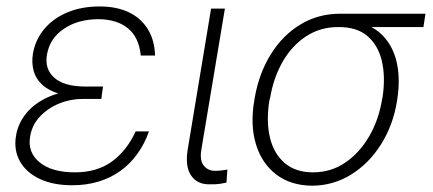

<svg xmlns="http://www.w3.org/2000/svg" viewBox="-20 -573 1363 604"><path d="M252.4 -290H302.2L298.8 -261.7H240.7Q200.2 -261.7 164.3 -246.6Q128.4 -231.4 104.2 -204.8Q80.1 -178.2 74.7 -142.6Q66.4 -93.3 105 -62Q143.6 -30.8 215.3 -30.8Q285.6 -30.8 332.5 -65.2Q379.4 -99.6 406.7 -159.7H448.7Q435.1 -121.1 412.6 -89.6Q390.1 -58.1 359.6 -35.9Q329.1 -13.7 290.8 -2Q252.4 9.8 207 9.8Q147 9.8 104.7 -10.3Q62.5 -30.3 42.7 -65.4Q22.9 -100.6 30.3 -145.5Q36.6 -185.5 64 -218.3Q91.3 -251 138.4 -270.5Q185.5 -290 252.4 -290ZM299.3 -267.6H249Q200.2 -267.6 166 -278.1Q131.8 -288.6 112.1 -307.1Q92.3 -325.7 85.7 -350.6Q79.1 -375.5 83.5 -403.8Q91.3 -448.7 119.6 -482.2Q147.9 -515.6 192.4 -534.2Q236.8 -552.7 293.5 -552.7Q346.2 -552.7 384.5 -534.7Q422.9 -516.6 444.6 -481.9Q466.3 -447.3 467.8 -398.4H422.9Q417 -456.1 382.3 -484.1Q347.7 -512.2 289.1 -512.7Q225.1 -512.2 180.9 -482.4Q136.7 -452.6 127.9 -401.9Q119.6 -356.9 150.1 -329.1Q180.7 -301.3 246.6 -300.8H304.2Z M644 -545.9H687.5L613.3 -101.6Q607.9 -68.4 621.1 -52Q634.3 -35.6 655.8 -35.6Q670.4 -35.6 681.6 -37.4Q692.9 -39.1 695.3 -39.6L692.4 1.5Q687 2.9 673.3 5.1Q659.7 7.3 638.2 6.8Q600.6 7.3 581.3 -20.8Q562 -48.8 570.3 -101.6Z M780.3 -258.8 781.7 -267.6Q795.4 -343.8 832.3 -402.8Q869.1 -461.9 924.8 -495.8Q980.5 -529.8 1049.8 -529.8Q1062 -527.3 1071.8 -522.5Q1081.5 -517.6 1092.8 -511.5Q1104 -505.4 1121.1 -499.5Q1166.5 -484.4 1193.6 -450.4Q1220.7 -416.5 1229.7 -368.7Q1238.8 -320.8 1230 -262.2L1229 -255.4Q1216.8 -179.7 1179 -119.4Q1141.1 -59.1 1085.2 -24.2Q1029.3 10.7 961.9 11.2Q894.5 10.7 848.9 -24.2Q803.2 -59.1 784.9 -120.1Q766.6 -181.2 780.3 -258.8ZM829.6 -264.2 827.6 -258.3Q816.9 -191.9 829.1 -140.6Q841.3 -89.4 875.7 -60.1Q910.2 -30.8 964.8 -30.8Q1020.5 -30.8 1065.4 -61Q1110.4 -91.3 1140.9 -143.3Q1171.4 -195.3 1182.1 -261.2L1183.6 -268.1Q1192.9 -331.5 1181.2 -381.3Q1169.4 -431.2 1135.7 -459.7Q1102.1 -488.3 1044.9 -487.8Q988.3 -488.3 943.4 -459Q898.4 -429.7 869.4 -379.2Q840.3 -328.6 829.6 -264.2ZM1318.4 -529.8 1312 -487.8H1043L1049.8 -529.8Z"/></svg>

Font: Inter Tight ExtraLight
Style: Italic
Weight: 250
Italic angle: -9.39999°
Designer: Rasmus Andersson
Foundry: rsms
Version: Version 3.004